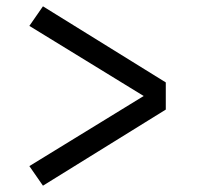

<svg xmlns="http://www.w3.org/2000/svg" viewBox="-20 -644 640 608"><path d="M116 -56 73 -118 435 -340 73 -562 116 -624 505 -383V-297Z"/></svg>

Font: Iosevka Plex Etoile
Style: Regular
Weight: 400
Designer: Belleve Invis
Foundry: Belleve Invis
Version: Version 25.1.1; ttfautohint (v1.8.4)